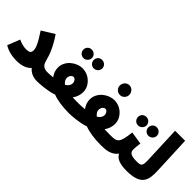

<svg xmlns="http://www.w3.org/2000/svg" viewBox="63 -1548 2342 2342"><g transform="rotate(45 1233.5 -377.5)"><path d="M229 -177C180 -177 133 -192 94 -211L30 -50C94 -10 170 5 246 5C333 5 399 -21 438 -65C478 -16 534 5 599 5C666 5 699 -30 699 -81C699 -126 673 -163 609 -163C548 -163 515 -186 497 -259C479 -332 443 -429 352 -564L192 -465C284 -327 303 -272 303 -234C303 -192 282 -177 229 -177Z M976 -596C1017 -596 1051 -629 1051 -669C1051 -711 1017 -742 976 -742C935 -742 904 -711 904 -669C904 -629 935 -596 976 -596ZM798 -596C838 -596 872 -629 872 -669C872 -711 838 -742 798 -742C757 -742 725 -711 725 -669C725 -629 757 -596 798 -596ZM599 5C648 5 790 -6 869 -37C936 -10 1041 5 1148 5C1214 5 1248 -30 1248 -81C1248 -126 1222 -163 1158 -163C1120 -163 1081 -163 1045 -165C1073 -202 1091 -247 1091 -303C1091 -404 999 -501 881 -501C775 -501 660 -413 660 -295C660 -246 676 -207 704 -169C666 -165 629 -163 609 -163ZM826 -281C826 -322 854 -349 878 -349C902 -349 925 -320 925 -288C925 -257 908 -228 870 -206C836 -234 826 -259 826 -281Z M1431 -592C1476 -592 1512 -629 1512 -674C1512 -720 1476 -759 1431 -759C1385 -759 1349 -720 1349 -674C1349 -629 1385 -592 1431 -592ZM1148 5C1197 5 1339 -6 1418 -37C1485 -10 1590 5 1697 5C1763 5 1797 -30 1797 -81C1797 -126 1771 -163 1707 -163C1669 -163 1630 -163 1594 -165C1622 -202 1640 -247 1640 -303C1640 -404 1548 -501 1430 -501C1324 -501 1209 -413 1209 -295C1209 -246 1225 -207 1253 -169C1215 -165 1178 -163 1158 -163ZM1375 -281C1375 -322 1403 -349 1427 -349C1451 -349 1474 -320 1474 -288C1474 -257 1457 -228 1419 -206C1385 -234 1375 -259 1375 -281Z M2028 -486C2069 -486 2103 -519 2103 -559C2103 -601 2069 -632 2028 -632C1987 -632 1956 -601 1956 -559C1956 -519 1987 -486 2028 -486ZM1850 -486C1890 -486 1924 -519 1924 -559C1924 -601 1890 -632 1850 -632C1809 -632 1777 -601 1777 -559C1777 -519 1809 -486 1850 -486ZM1697 5C1785 5 1873 -2 1930 -79C1960 -22 2024 5 2142 5C2209 5 2242 -30 2242 -81C2242 -126 2216 -163 2152 -163C2042 -163 2017 -188 2017 -241C2017 -279 2024 -322 2027 -350L1862 -376C1839 -184 1818 -163 1707 -163Z M2142 5C2396 5 2417 -108 2410 -270L2389 -760H2216L2235 -292C2240 -180 2232 -163 2152 -163Z"/></g></svg>

Font: Noto Sans Arabic UI Bk
Style: Regular
Weight: 900
Designer: Monotype Design Team, Nadine Chahine and Nizar Qandah
Foundry: Monotype Imaging Inc.
Version: Version 2.010